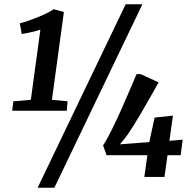

<svg xmlns="http://www.w3.org/2000/svg" viewBox="-20 -835 902 906"><path d="M43 -357 125.5 -364 170.5 -695Q157 -690.5 141.8 -686.5Q126.5 -682.5 111.5 -679.8Q96.5 -677 82.5 -674.5L73.5 -725Q90 -729 111.8 -736.5Q133.5 -744 156.8 -753.2Q180 -762.5 200.2 -772.5Q220.5 -782.5 233 -791.5L281.5 -778.5L225 -364L299 -357L295 -312.5H37.5ZM573 -815H652L236.5 51H157.5ZM661 0 675.5 -102.5H483L466.5 -148.5Q487.5 -182 509.2 -226.2Q531 -270.5 552 -317.5Q573 -364.5 591.5 -408.2Q610 -452 624.5 -485.5H642.5L728.5 -446.5Q717.5 -427 703 -401Q688.5 -375 672.2 -347Q656 -319 639.8 -291.5Q623.5 -264 609.2 -241Q595 -218 584.5 -203Q576.5 -191.5 566.8 -179Q557 -166.5 545.5 -154L684.5 -164.5L709.5 -280L796 -289.5L779.5 -170.5L842 -176L832.5 -102.5H770.5L756 0Z"/></svg>

Font: Merriweather 24pt SemiCondensed
Style: Bold Italic
Weight: 700
Width: 4
Italic angle: -7.8°
Designer: Eben Sorkin
Foundry: Eben Sorkin
Version: Version 2.101